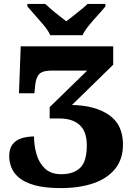

<svg xmlns="http://www.w3.org/2000/svg" viewBox="-20 -951 667 982"><path d="M237 -771Q227 -794 205 -820.5Q183 -847 159.5 -873Q136 -899 120 -918V-931H211Q222 -921 241.5 -904Q261 -887 282.5 -870.5Q304 -854 319 -842Q334 -854 355.5 -870.5Q377 -887 397.5 -904Q418 -921 428 -931H519V-918Q504 -899 480 -873Q456 -847 434.5 -820.5Q413 -794 402 -771ZM291 11Q210 11 158 -3.5Q106 -18 77.5 -42Q49 -66 38 -95Q27 -124 27 -152Q27 -191 44.5 -213Q62 -235 91 -244Q120 -253 154 -253Q154 -206 167 -161.5Q180 -117 210.5 -88.5Q241 -60 293 -60Q356 -60 390 -92.5Q424 -125 424 -208Q424 -278 387.5 -311.5Q351 -345 284 -345H234V-403L426 -590H244Q199 -590 181.5 -573Q164 -556 160 -515L156 -474H77L86 -714H559V-620L348 -414Q467 -412 538 -362.5Q609 -313 609 -212Q609 -137 569 -87.5Q529 -38 457.5 -13.5Q386 11 291 11Z"/></svg>

Font: Noto Serif Black
Style: Regular
Weight: 900
Designer: Monotype Design Team
Foundry: Monotype Imaging Inc.
Version: Version 2.014; ttfautohint (v1.8.4.7-5d5b)